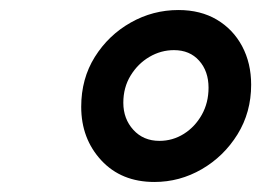

<svg xmlns="http://www.w3.org/2000/svg" viewBox="-20 -810 521 383"><path d="M288 -447Q222 -447 182 -490.2Q142 -533.5 142 -597Q142 -653 169.2 -696.5Q196.5 -740 240.8 -765Q285 -790 336 -790Q380 -790 412.5 -770.8Q445 -751.5 463 -717.8Q481 -684 481 -641Q481 -586 453.8 -542Q426.5 -498 382.5 -472.5Q338.5 -447 288 -447ZM298 -529Q324.5 -529 346.8 -543Q369 -557 382.5 -581Q396 -605 396 -635Q396 -668 377.2 -689Q358.5 -710 327 -710Q301 -710 278 -696.5Q255 -683 240.5 -659.2Q226 -635.5 226 -605Q226 -573 246 -551Q266 -529 298 -529Z"/></svg>

Font: Overpass
Style: Italic
Weight: 400
Italic angle: -10°
Designer: Delve Withrington, Dave Bailey, Thomas Jockin
Foundry: Delve Fonts LLC
Version: Version 4.000